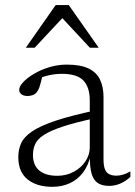

<svg xmlns="http://www.w3.org/2000/svg" viewBox="-20 -710 522 740"><path d="M352.5 -285.5 351.5 -255.5Q271.5 -238.5 223 -222.5Q174.5 -206.5 149.5 -190.2Q124.5 -174 115.8 -155Q107 -136 107 -113Q107 -73.5 131.2 -53Q155.5 -32.5 201 -32.5Q235.5 -32.5 264 -47.8Q292.5 -63 309.2 -88Q326 -113 326 -142.5V-323Q326 -373 301.8 -399.2Q277.5 -425.5 218.5 -425.5Q194.5 -425.5 170 -420.2Q145.5 -415 117.5 -403L144.5 -423Q141.5 -408 138.2 -395.2Q135 -382.5 131.5 -372.8Q128 -363 123 -356.5Q117 -347.5 107 -343.8Q97 -340 86.5 -340Q70.5 -340 62.2 -347Q54 -354 54 -363.5Q54 -377 69.5 -393.5Q85 -410 111 -425.5Q137 -441 170 -451Q203 -461 237 -461Q290 -461 321 -446.2Q352 -431.5 365.5 -403.2Q379 -375 379 -335.5V-95.5Q379 -72 384.2 -58.2Q389.5 -44.5 400.8 -38.8Q412 -33 428.5 -33Q441 -33 454 -36.8Q467 -40.5 482.5 -49.5V-28Q462.5 -10 442 -1.8Q421.5 6.5 401 6.5Q374.5 6.5 357.5 -4.2Q340.5 -15 333 -40.8Q325.5 -66.5 326.5 -111.5L330 -113Q320.5 -72 299.8 -44.8Q279 -17.5 249 -3.8Q219 10 181.5 10Q121.5 10 86 -18.8Q50.5 -47.5 50.5 -104.5Q50.5 -133.5 61.5 -158Q72.5 -182.5 104 -203.8Q135.5 -225 195.2 -245Q255 -265 352.5 -285.5ZM79.5 -526 194.5 -690.5H245L360.5 -526H326.5L210.5 -650.5H230L113.5 -526Z"/></svg>

Font: Newsreader 14pt Light
Style: Regular
Weight: 300
Designer: Hugues Gentile
Foundry: Production Type
Version: Version 1.003